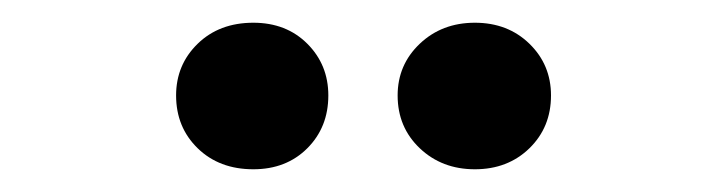

<svg xmlns="http://www.w3.org/2000/svg" viewBox="-20 -740 640 169"><path d="M398 -591Q369 -591 349.5 -609.5Q330 -628 330 -656Q330 -683 349.5 -701.5Q369 -720 398 -720Q427 -720 446 -701.5Q465 -683 465 -656Q465 -628 446 -609.5Q427 -591 398 -591ZM203 -591Q173 -591 154 -609.5Q135 -628 135 -656Q135 -683 154 -701.5Q173 -720 203 -720Q232 -720 250.5 -701.5Q269 -683 269 -656Q269 -628 250.5 -609.5Q232 -591 203 -591Z"/></svg>

Font: Wittgenstein SemiBold
Style: Regular
Weight: 600
Designer: Jörg Drees
Foundry: Jörg Drees
Version: Version 1.500